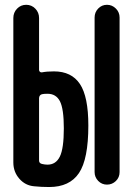

<svg xmlns="http://www.w3.org/2000/svg" viewBox="-20 -750 540 780"><path d="M364.3 -50.8V-678.7Q364.3 -700.2 378.9 -715.3Q393.6 -730.5 414.6 -730.5Q435.5 -730.5 450.7 -715.3Q465.8 -700.2 465.8 -678.7V-50.8Q465.8 -29.3 450.7 -14.6Q435.5 0 414.6 0Q393.6 0 378.9 -15.1Q364.3 -30.3 364.3 -50.8ZM172.9 -81.1Q207 -81.1 223.1 -113.8Q239.3 -146.5 239.3 -228.5Q239.3 -307.6 223.6 -338.4Q208 -369.1 172.9 -369.1Q157.2 -369.1 150.4 -367.2Q139.6 -364.3 138.7 -351.6V-97.7Q138.7 -86.9 150.4 -84Q162.1 -81.1 172.9 -81.1ZM199.2 -460Q270.5 -460 304.7 -408.7Q338.9 -357.4 338.9 -240.2Q338.9 -103.5 300.8 -46.9Q262.7 9.8 179.7 9.8Q148.4 9.8 119.1 6.8Q83 3.9 58.6 -23.9Q34.2 -51.8 34.2 -89.8V-676.8Q34.2 -699.2 49.3 -714.8Q64.5 -730.5 86.4 -730.5Q108.4 -730.5 123.5 -714.8Q138.7 -699.2 138.7 -676.8V-465.8Q138.7 -460.9 142.6 -458Q146.5 -455.1 150.4 -456.1Q170.9 -460 199.2 -460Z"/></svg>

Font: Rounded-X Mgen+ 1mn medium
Style: Regular
Weight: 500
Designer: [Source Han Sans]
Ryoko NISHIZUKA  (kana & ideographs); Paul D. Hunt (Latin, Greek & Cyrillic); Wenlong ZHANG  (bopomofo
Version: Version 1.059.20150602